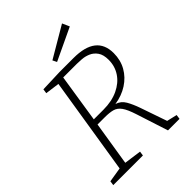

<svg xmlns="http://www.w3.org/2000/svg" viewBox="-249 -1009 1131 1131"><g transform="rotate(-45 316.0 -443.5)"><path d="M17 0 21 -28 113 -43 210 -650 121 -662 125 -690 265 -695H381Q569 -695 569 -548Q569 -490 543 -444Q517 -398 470.5 -368Q424 -338 364 -329Q399 -318 417.5 -286Q436 -254 452 -208L509 -43L573 -28L569 0H473L409 -198Q391 -254 373 -279Q355 -304 329.5 -311Q304 -318 264 -318H204L160 -43L268 -28L264 0ZM371 -657H257L210 -355H290Q360 -355 412 -379.5Q464 -404 492 -446Q520 -488 520 -541Q520 -584 503 -608Q486 -632 461.5 -642.5Q437 -653 412 -655Q387 -657 371 -657ZM296 -747 283 -773 477 -887 497 -842Z"/></g></svg>

Font: Bitter Light
Style: Italic
Weight: 300
Italic angle: -9°
Designer: Sol Matas, and Bitter project Authors
Foundry: Sol Matas
Version: Version 2.001